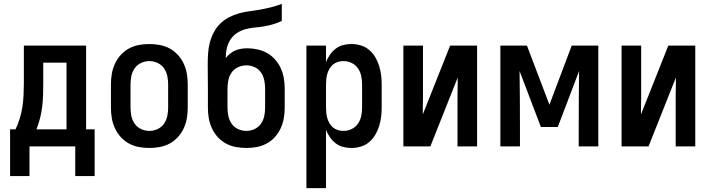

<svg xmlns="http://www.w3.org/2000/svg" viewBox="-20 -755 3665 990"><path d="M368 153V0H132V153H32V-88H60Q73 -115 82 -144.5Q91 -174 95.5 -204Q100 -234 101.5 -264.5Q103 -295 103 -325V-520H424V-88H468V153ZM323 -88V-432H203V-325Q203 -295 202 -264.5Q201 -234 197.5 -204.5Q194 -175 186.5 -145.5Q179 -116 168 -88Z M750 8Q723 8 696 3Q669 -2 645 -15Q621 -28 602.5 -48.5Q584 -69 572.5 -94Q561 -119 556.5 -146Q552 -173 552 -200V-320Q552 -347 556.5 -374Q561 -401 572.5 -426Q584 -451 602.5 -471.5Q621 -492 645 -505Q669 -518 696 -523Q723 -528 750 -528Q777 -528 804 -523Q831 -518 855 -505Q879 -492 897.5 -471.5Q916 -451 927.5 -426Q939 -401 943.5 -374Q948 -347 948 -320V-200Q948 -173 943.5 -146Q939 -119 927.5 -94Q916 -69 897.5 -48.5Q879 -28 855 -15Q831 -2 804 3Q777 8 750 8ZM750 -80Q772 -80 792.5 -89.5Q813 -99 825.5 -117Q838 -135 842.5 -156.5Q847 -178 847 -200V-320Q847 -342 842.5 -363.5Q838 -385 825.5 -403Q813 -421 792.5 -430.5Q772 -440 750 -440Q728 -440 707.5 -430.5Q687 -421 674.5 -403Q662 -385 657.5 -363.5Q653 -342 653 -320V-200Q653 -178 657.5 -156.5Q662 -135 674.5 -117Q687 -99 707.5 -89.5Q728 -80 750 -80Z M1250 8Q1223 8 1196 3Q1169 -2 1145 -15Q1121 -28 1102.5 -48.5Q1084 -69 1072.5 -94Q1061 -119 1056.5 -146Q1052 -173 1052 -200V-298Q1052 -330 1051.5 -361.5Q1051 -393 1051 -424Q1051 -453 1053 -481Q1055 -509 1062 -536Q1069 -563 1082.5 -588.5Q1096 -614 1116 -633.5Q1136 -653 1161 -666Q1186 -679 1213.5 -686.5Q1241 -694 1269 -697.5Q1297 -701 1324.5 -706Q1352 -711 1379.5 -718Q1407 -725 1433 -735V-647Q1412 -637 1388.5 -630Q1365 -623 1341 -619Q1317 -615 1293 -613Q1269 -611 1245.5 -604.5Q1222 -598 1201.5 -584.5Q1181 -571 1168 -550.5Q1155 -530 1149.5 -506.5Q1144 -483 1144 -458V-456Q1154 -468 1166.5 -478.5Q1179 -489 1193.5 -495Q1208 -501 1223.5 -503.5Q1239 -506 1255 -506Q1282 -506 1308.5 -500Q1335 -494 1358 -481Q1381 -468 1399 -447.5Q1417 -427 1428 -402.5Q1439 -378 1443.5 -351.5Q1448 -325 1448 -298V-200Q1448 -173 1443.5 -146Q1439 -119 1427.5 -94Q1416 -69 1397.5 -48.5Q1379 -28 1355 -15Q1331 -2 1304 3Q1277 8 1250 8ZM1250 -80Q1272 -80 1292.5 -89.5Q1313 -99 1325.5 -117Q1338 -135 1342.5 -156.5Q1347 -178 1347 -200V-298Q1347 -320 1342.5 -341.5Q1338 -363 1326 -381Q1314 -399 1293.5 -408.5Q1273 -418 1251 -418Q1229 -418 1208.5 -409Q1188 -400 1175 -382Q1162 -364 1157.5 -342Q1153 -320 1153 -298V-200Q1153 -178 1157.5 -156.5Q1162 -135 1174.5 -117Q1187 -99 1207.5 -89.5Q1228 -80 1250 -80Z M1560 215V-520H1661V-435Q1669 -455 1681.5 -473Q1694 -491 1711 -504Q1728 -517 1749 -522.5Q1770 -528 1792 -528Q1816 -528 1840 -521Q1864 -514 1883 -498Q1902 -482 1914.5 -461Q1927 -440 1934.5 -416.5Q1942 -393 1945 -368.5Q1948 -344 1948 -320V-200Q1948 -176 1945 -151.5Q1942 -127 1934.5 -103.5Q1927 -80 1914.5 -59Q1902 -38 1883 -22Q1864 -6 1840 1Q1816 8 1792 8Q1770 8 1749 2.5Q1728 -3 1711 -16Q1694 -29 1681.5 -47Q1669 -65 1661 -85V215ZM1751 -80Q1773 -80 1793 -89.5Q1813 -99 1825.5 -117Q1838 -135 1842.5 -156.5Q1847 -178 1847 -200V-320Q1847 -342 1842.5 -363.5Q1838 -385 1825.5 -403Q1813 -421 1793 -430.5Q1773 -440 1751 -440Q1737 -440 1723 -436Q1709 -432 1698 -423Q1687 -414 1679.5 -401.5Q1672 -389 1668 -375.5Q1664 -362 1662.5 -348Q1661 -334 1661 -320V-200Q1661 -186 1662.5 -172Q1664 -158 1668 -144.5Q1672 -131 1679.5 -118.5Q1687 -106 1698 -97Q1709 -88 1723 -84Q1737 -80 1751 -80Z M2060 0V-520H2161V-312Q2161 -283 2161 -253.5Q2161 -224 2160 -195V-165L2301 -520H2440V0H2339V-208Q2339 -237 2339 -266.5Q2339 -296 2340 -325V-355L2199 0Z M2560 0V-520H2697L2813 -215L2928 -520H3065V0H2964V-104Q2964 -175 2964.5 -246.5Q2965 -318 2966 -389L2856 -100H2769L2659 -389Q2660 -318 2660.5 -246.5Q2661 -175 2661 -104V0Z M3185 0V-520H3286V-312Q3286 -283 3286 -253.5Q3286 -224 3285 -195V-165L3426 -520H3565V0H3464V-208Q3464 -237 3464 -266.5Q3464 -296 3465 -325V-355L3324 0Z"/></svg>

Font: Iosevka Custom Semibold
Style: Regular
Weight: 600
Designer: Belleve Invis
Foundry: Belleve Invis
Version: Version 27.0.2; ttfautohint (v1.8.4)